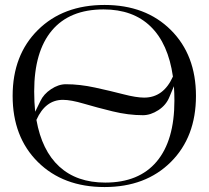

<svg xmlns="http://www.w3.org/2000/svg" viewBox="-20 -747 842 775"><path d="M405 -10Q541 -10 612.5 -95Q684 -180 684 -341Q684 -371 682 -399L664 -356Q651 -323 619.5 -302.5Q588 -282 557 -282Q498 -282 434.5 -297.5Q371 -313 318.5 -328.5Q266 -344 234 -344Q163 -344 127 -263Q149 -139 219.5 -74.5Q290 -10 405 -10ZM402 8Q235 8 133 -93Q31 -194 31 -360Q31 -525 133 -626Q235 -727 402 -727Q568 -727 669.5 -626Q771 -525 771 -360Q771 -194 669.5 -93Q568 8 402 8ZM678 -438Q659 -571 588 -640Q517 -709 398 -709Q261 -709 189.5 -624Q118 -539 118 -378Q118 -334 122 -296L143 -339Q156 -367 186 -387Q216 -407 246 -407Q302 -407 364 -393.5Q426 -380 478 -366.5Q530 -353 562 -353Q640 -353 678 -438Z"/></svg>

Font: FoglihtenNo06
Style: Regular
Weight: 500
Designer: gluk (gluksza@wp.pl)
Foundry: gluk (gluksza@wp.pl)
Version: Version 0.76